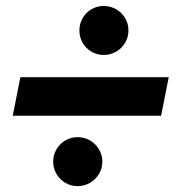

<svg xmlns="http://www.w3.org/2000/svg" viewBox="-20 -636 602 654"><path d="M161.1 -85.4Q161.1 -108.4 172.4 -127.4Q183.6 -146.5 202.6 -157.7Q221.7 -168.9 244.1 -168.9Q267.1 -168.9 286.4 -157.7Q305.7 -146.5 317.1 -127.4Q328.6 -108.4 328.6 -85.4Q328.6 -62.5 317.1 -43.5Q305.7 -24.4 286.4 -13.2Q267.1 -2 244.1 -2Q221.7 -2 202.6 -13.2Q183.6 -24.4 172.4 -43.5Q161.1 -62.5 161.1 -85.4ZM250.5 -532.2Q250.5 -555.2 261.5 -574.2Q272.5 -593.3 291.5 -604.5Q310.5 -615.7 333 -615.7Q356 -615.7 375.5 -604.5Q395 -593.3 406.2 -574.2Q417.5 -555.2 417.5 -532.2Q417.5 -509.3 406.2 -490.2Q395 -471.2 375.5 -460Q356 -448.7 333 -448.7Q310.5 -448.7 291.5 -460Q272.5 -471.2 261.5 -490.2Q250.5 -509.3 250.5 -532.2ZM49.3 -373H554.7L528.8 -241.7H23.4Z"/></svg>

Font: Reddit Sans Chocolate ExBold
Style: Italic
Weight: 800
Italic angle: -11.25°
Designer: Stephen Hutchings
Version: Version 1.013